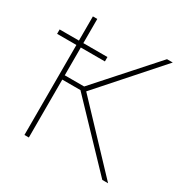

<svg xmlns="http://www.w3.org/2000/svg" viewBox="-169 -854 976 997"><g transform="rotate(30 318.5 -355.5)"><path d="M242.7 -347.2H133.8V0H107.4V-539.6H-8.3V-565.9H107.4V-710.9H133.8V-565.9H278.3V-539.6H133.8V-373H250L551.8 -710.9H586.4L272 -356.4L608.9 0H574.2Z"/></g></svg>

Font: Roboto Thin
Style: Regular
Weight: 250
Designer: Google
Version: Version 2.134; 2016